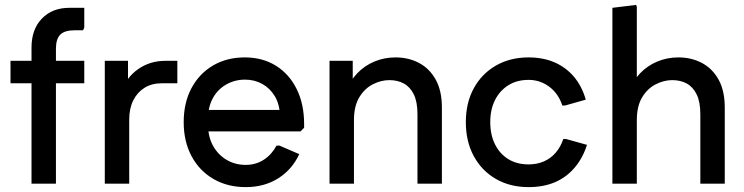

<svg xmlns="http://www.w3.org/2000/svg" viewBox="-20 -752 3047 786"><path d="M109 0V-557Q109 -632 151.5 -676Q194 -720 264 -720H325V-639L320 -628H285Q245 -628 227 -610.5Q209 -593 209 -552V0ZM23 -411V-503H325V-411Z M409 0V-503H504V-368L477 -377Q497 -435 545.5 -469Q594 -503 657 -503H706V-411H641Q601 -411 571.5 -392.5Q542 -374 525.5 -341Q509 -308 509 -263V0Z M986 14Q911 14 853.5 -19.5Q796 -53 764 -113Q732 -173 732 -252Q732 -331 763.5 -390.5Q795 -450 851.5 -483.5Q908 -517 982 -517Q1055 -517 1109.5 -483Q1164 -449 1194.5 -387.5Q1225 -326 1225 -244V-229L1210 -214H783V-302H1177L1126 -282Q1124 -327 1104.5 -359Q1085 -391 1053.5 -408.5Q1022 -426 983 -426Q941 -426 906 -406Q871 -386 851.5 -350.5Q832 -315 832 -268V-238Q832 -192 852 -155.5Q872 -119 907 -98Q942 -77 986 -77Q1028 -77 1060.5 -98.5Q1093 -120 1112 -156H1124L1205 -121Q1176 -58 1119 -22Q1062 14 986 14Z M1329 0V-503H1424V-368L1397 -377Q1412 -420 1442 -451.5Q1472 -483 1512.5 -500Q1553 -517 1599 -517Q1653 -517 1696 -494Q1739 -471 1764 -425.5Q1789 -380 1789 -312V0H1689V-284Q1689 -335 1674 -365.5Q1659 -396 1633.5 -410Q1608 -424 1574 -424Q1540 -424 1506.5 -407Q1473 -390 1451 -354Q1429 -318 1429 -260V0Z M2144 14Q2068 14 2010 -19.5Q1952 -53 1919.5 -113Q1887 -173 1887 -252Q1887 -331 1919.5 -390.5Q1952 -450 2010 -483.5Q2068 -517 2144 -517Q2203 -517 2249.5 -497Q2296 -477 2329 -438.5Q2362 -400 2378 -344L2293 -320H2282Q2266 -369 2228.5 -397Q2191 -425 2144 -425Q2096 -425 2061 -403Q2026 -381 2006.5 -342.5Q1987 -304 1987 -252Q1987 -200 2006.5 -161Q2026 -122 2061 -100.5Q2096 -79 2144 -79Q2178 -79 2206 -91Q2234 -103 2254.5 -126.5Q2275 -150 2286 -183H2297L2383 -159Q2365 -103 2331 -64Q2297 -25 2250.5 -5.5Q2204 14 2144 14Z M2487 0V-720L2584 -732L2587 -724V-368L2555 -377Q2570 -420 2600 -451.5Q2630 -483 2670.5 -500Q2711 -517 2757 -517Q2811 -517 2854 -494Q2897 -471 2922 -425.5Q2947 -380 2947 -312V0H2847V-284Q2847 -335 2832 -365.5Q2817 -396 2791.5 -410Q2766 -424 2732 -424Q2698 -424 2664.5 -407Q2631 -390 2609 -354Q2587 -318 2587 -260V0Z"/></svg>

Font: Fustat SemiBold
Style: Regular
Weight: 600
Designer: Mohamed Gaber, Khaled Hosny, Laura Garcia Mut
Foundry: Kief Type Foundry, Alif Type Foundry, Hard Type Foundry
Version: Version 1.007